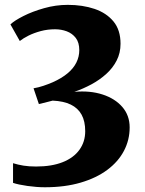

<svg xmlns="http://www.w3.org/2000/svg" viewBox="-20 -772 613 810"><path d="M169.5 18Q135 18 96 12.5Q57 7 35 -0.5V-83.5Q56 -77 79.2 -73.2Q102.5 -69.5 132 -69.5Q198.5 -69.5 244.8 -88Q291 -106.5 315.2 -140.2Q339.5 -174 339.5 -218.5Q339.5 -260.5 324.2 -288.2Q309 -316 278.5 -330.8Q248 -345.5 202 -347.5Q194.5 -345.5 183.8 -342.8Q173 -340 162.5 -337.5Q152 -335 144 -333L121.5 -399.5Q142.5 -403 163.2 -410Q184 -417 202.5 -425Q240.5 -442 265.2 -462.8Q290 -483.5 302.2 -508.2Q314.5 -533 314.5 -560.5Q314.5 -592.5 299.8 -611.8Q285 -631 261.8 -639.8Q238.5 -648.5 212.5 -648.5Q180.5 -648.5 151.8 -640.8Q123 -633 100.5 -621.8Q78 -610.5 63.5 -599L24 -669Q40.5 -685 78.5 -704.2Q116.5 -723.5 166 -737.5Q215.5 -751.5 266 -751.5Q328.5 -751.5 378.8 -734.5Q429 -717.5 458.8 -681.5Q488.5 -645.5 488.5 -587.5Q488.5 -548.5 472.2 -516.8Q456 -485 428.2 -460Q400.5 -435 365.8 -416.2Q331 -397.5 293.5 -384.5Q359.5 -390.5 412.2 -373.5Q465 -356.5 496 -320.8Q527 -285 527 -234.5Q527 -181.5 503 -135.8Q479 -90 432.8 -55.5Q386.5 -21 320 -1.5Q253.5 18 169.5 18Z"/></svg>

Font: Merriweather Light 18pt Black
Style: Regular
Weight: 900
Version: Version 2.100